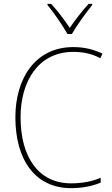

<svg xmlns="http://www.w3.org/2000/svg" viewBox="-20 -969 581 999"><path d="M331 -792H354C379 -836 426 -901 460 -943V-949H441C405 -909 370 -864 343 -824C316 -864 279 -914 246 -949H227V-943C258 -906 306 -837 331 -792ZM361 -699C406 -699 454 -692 502 -666L513 -690C465 -713 416 -724 361 -724C164 -724 60 -561 60 -359C60 -136 164 10 350 10C414 10 467 -3 504 -19V-44C466 -28 416 -15 350 -15C179 -15 87 -153 87 -359C87 -545 179 -699 361 -699Z"/></svg>

Font: Noto Sans Malayalam SemiCondensed Thin
Style: Regular
Weight: 100
Width: 4
Designer: Jelle Bosma - Monotype Design Team
Foundry: Monotype Imaging Inc.
Version: Version 2.104